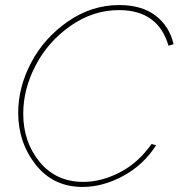

<svg xmlns="http://www.w3.org/2000/svg" viewBox="-20 -734 707 760"><path d="M52 -288Q52 -388 103 -485.5Q154 -583 248 -648.5Q342 -714 452 -714Q541 -714 596 -672Q651 -630 667 -559L647 -553Q606 -694 451 -694Q348 -694 259 -631.5Q170 -569 121 -475Q72 -381 72 -284Q72 -172 137 -93Q202 -14 310 -14Q381 -14 454 -51.5Q527 -89 580 -164L598 -159Q548 -81 467.5 -37.5Q387 6 307 6Q191 6 121.5 -82Q52 -170 52 -288Z"/></svg>

Font: Raleway-v4020 Thin
Style: Italic
Weight: 250
Italic angle: -12°
Designer: Matt McInerney, Pablo Impallari, Rodrigo Fuenzalida
Foundry: Matt McInerney, Pablo Impallari, Rodrigo Fuenzalida
Version: Version 4.020;PS 004.020;hotconv 1.0.88;makeotf.lib2.5.64775